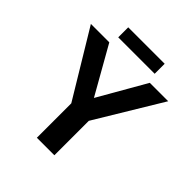

<svg xmlns="http://www.w3.org/2000/svg" viewBox="-223 -970 1113 1113"><g transform="rotate(45 333.5 -413.5)"><path d="M405.8 -282.2V0H262.2V-282.2L17.1 -688H168L333 -397L500 -688H650.9ZM184.1 -827.1H482.9V-745.1H184.1Z"/></g></svg>

Font: Liberation Sans
Style: Bold
Weight: 700
Designer: Steve Matteson
Foundry: Ascender Corporation
Version: Version 2.1.5